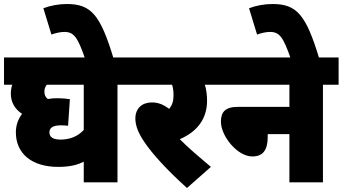

<svg xmlns="http://www.w3.org/2000/svg" viewBox="-20 -908 1706 956"><path d="M643 -486V-622H0V-486H41C36 -472 34 -457 34 -441C34 -398 55 -364 90 -341C69 -314 59 -282 59 -249C59 -146 135 -77 270 -77C321 -77 363 -85 397 -103V0H565V-486ZM226 -249C226 -272 244 -284 284 -284C296 -284 307 -283 319 -282L328 -414C310 -417 290 -419 268 -419C250 -419 234 -418 218 -415C207 -423 201 -435 201 -452C201 -465 205 -476 213 -486H397V-261C368 -229 328 -213 282 -213C246 -213 226 -224 226 -249Z M404 -615H546C480 -834 434 -888 313 -888C274 -888 233 -881 196 -867L236 -736C258 -744 281 -749 301 -749C348 -749 367 -722 404 -615Z M1030 -77C972 -126 923 -167 875 -215C960 -251 1011 -315 1011 -406C1011 -437 1007 -463 1000 -486H1069V-622H629V-486H837C842 -470 844 -452 844 -433C844 -404 837 -383 822 -366C795 -387 768 -398 736 -398C687 -398 654 -368 654 -318C654 -282 669 -245 698 -202C738 -142 813 -60 911 28Z M1055 -622V-486H1421V-376H1165C1097 -376 1080 -346 1080 -302C1080 -230 1162 -129 1236 -129C1288 -129 1313 -159 1313 -226V-240H1421V0H1588V-486H1666V-622Z M1428 -615H1570C1504 -834 1458 -888 1337 -888C1298 -888 1257 -881 1220 -867L1260 -736C1282 -744 1305 -749 1325 -749C1372 -749 1391 -722 1428 -615Z"/></svg>

Font: Noto Sans Devanagari SemiCondensed Black
Style: Regular
Weight: 900
Width: 4
Designer: Jelle Bosma - Monotype Design Team
Foundry: Monotype Imaging Inc.
Version: Version 2.004